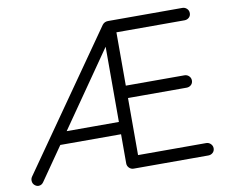

<svg xmlns="http://www.w3.org/2000/svg" viewBox="-77 -798 1073 897"><g transform="rotate(-10 459.5 -349.0)"><path d="M131.2 -168.5 175.2 -226.8H474.5L457.2 -205.2V-623.2L472.2 -605.2L59.5 -10.8Q50.5 2 36 2Q26 2 17.1 -6Q8.2 -14 7.8 -27Q7.5 -37.2 13.2 -45.5L461.8 -686.8Q467.5 -694.2 474.5 -697.1Q481.5 -700 489.2 -700H841.5Q854 -700 862.9 -691.4Q871.8 -682.8 871.8 -670.2Q871.8 -657.2 862.9 -649.2Q854 -641.2 841.5 -641.2H510.8L518.5 -651V-376L511.8 -388.2H796.5Q809 -388.2 817.9 -379.6Q826.8 -371 826.8 -358.5Q826.8 -345.5 817.9 -337.5Q809 -329.5 796.5 -329.5H510L518.5 -340V-44.8L511.5 -58.8H841.5Q854 -58.8 862.9 -49.9Q871.8 -41 871.8 -29.2Q871.8 -16.2 862.9 -8.1Q854 0 841.5 0H487.5Q475 0 466.1 -8.9Q457.2 -17.8 457.2 -30.2V-182.2L476.2 -168.5Z"/></g></svg>

Font: Quicksand Variable Light
Style: Regular
Weight: 300
Designer: Andrew Paglinawan
Foundry: Andrew Paglinawan
Version: Version 3.004